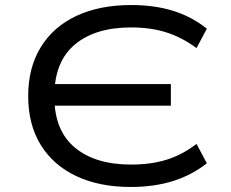

<svg xmlns="http://www.w3.org/2000/svg" viewBox="-20 -734 917 763"><path d="M499 9Q375 9 283.5 -34Q192 -77 142 -158Q92 -239 92 -352Q92 -465 142 -546.5Q192 -628 284 -671Q376 -714 501 -714Q594 -714 668 -691Q742 -668 802 -620L761 -543Q702 -586 640.5 -605.5Q579 -625 501 -625Q359 -625 278 -557.5Q197 -490 196 -356L177 -400H659V-314H177L196 -349Q196 -216 277 -148Q358 -80 501 -80Q579 -80 641 -99Q703 -118 761 -162L802 -85Q742 -38 667.5 -14.5Q593 9 499 9Z"/></svg>

Font: Nunito Sans 7pt Expanded
Style: Regular
Weight: 400
Width: 7
Designer: Vernon Adams
Foundry: Vernon Adams
Version: Version 3.101;gftools[0.9.27]